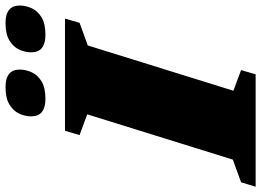

<svg xmlns="http://www.w3.org/2000/svg" viewBox="-178 -820 968 712"><g transform="rotate(-90 306.0 -464.0)"><path d="M238 -624.5 161 -653 177 -707H593L577.5 -653L493.5 -622.5L325.5 -82.5L402 -54L386.5 0H-30.5L-14 -54L70 -84.5ZM295.5 -779.5Q230.5 -779.5 230.5 -832Q230.5 -854.5 240.5 -876.5Q250.5 -898.5 274.2 -913Q298 -927.5 339 -927.5Q404 -927.5 404 -875Q404 -852.5 394 -830.5Q384 -808.5 360.5 -794Q337 -779.5 295.5 -779.5ZM533 -779.5Q468 -779.5 468 -832Q468 -854.5 478 -876.5Q488 -898.5 511.8 -913Q535.5 -927.5 576.5 -927.5Q641.5 -927.5 641.5 -875Q641.5 -852.5 631.5 -830.5Q621.5 -808.5 598 -794Q574.5 -779.5 533 -779.5Z"/></g></svg>

Font: Newsreader 6pt ExtraBold
Style: Italic
Weight: 800
Italic angle: -17°
Designer: Hugues Gentile
Foundry: Production Type
Version: Version 1.003; ttfautohint (v1.8.3)